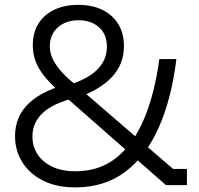

<svg xmlns="http://www.w3.org/2000/svg" viewBox="-20 -782 840 811"><path d="M711 -68.5H769.5V0H681L257 -372.5Q207 -414 176.5 -449.2Q146 -484.5 132.2 -518.2Q118.5 -552 118.5 -590Q118.5 -644.5 142.5 -682.5Q166.5 -720.5 209.8 -741Q253 -761.5 310.5 -761.5L312.5 -696.5Q258 -696.5 224.2 -666.2Q190.5 -636 190.5 -586.5Q190.5 -557 204.5 -529.2Q218.5 -501.5 244.2 -474.2Q270 -447 305 -418.5ZM653 -532.5H725Q705 -366.5 651.2 -244.8Q597.5 -123 509.8 -56.8Q422 9.5 298.5 9.5Q217.5 9.5 160.5 -19.8Q103.5 -49 73.5 -98Q43.5 -147 43.5 -207Q43.5 -291.5 103.5 -347.2Q163.5 -403 279.5 -430.5L287 -428.5Q360.5 -454.5 396 -493.5Q431.5 -532.5 431.5 -584Q431.5 -638 397.8 -667.2Q364 -696.5 312.5 -696.5L310.5 -761.5Q368.5 -761.5 412 -740.5Q455.5 -719.5 479.5 -680.5Q503.5 -641.5 503.5 -587Q503.5 -512 453.8 -457.8Q404 -403.5 306 -369L299 -369.5Q205.5 -346.5 161.2 -305.5Q117 -264.5 117 -205.5Q117 -162.5 139.2 -129.2Q161.5 -96 202.2 -77.2Q243 -58.5 298.5 -58.5Q400.5 -58.5 472.5 -116.5Q544.5 -174.5 589 -281Q633.5 -387.5 653 -532.5Z"/></svg>

Font: Hepta Slab
Style: Regular
Weight: 400
Designer: Michael LaGattuta
Foundry: Michael LaGattuta
Version: Version 1.100